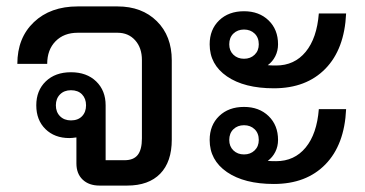

<svg xmlns="http://www.w3.org/2000/svg" viewBox="-20 -578 1137 598"><path d="M515 -390V-143Q515 -74 479 -37Q443 0 376 0H290Q257 0 237.5 -18.5Q218 -37 218 -69V-150Q204 -148 196 -148Q150 -148 121.5 -176Q93 -204 93 -250Q93 -296 122.5 -324.5Q152 -353 201 -353Q250 -353 279.5 -324.5Q309 -296 309 -250V-79H368Q396 -79 409 -95.5Q422 -112 422 -147V-391Q422 -429 401 -452.5Q380 -476 346 -476H222Q179 -476 153 -449.5Q127 -423 127 -379H34Q34 -460 85.5 -509Q137 -558 222 -558H346Q422 -558 468.5 -512Q515 -466 515 -390ZM201 -203Q223 -203 235.5 -216Q248 -229 248 -250Q248 -271 235.5 -284Q223 -297 201 -297Q180 -297 167 -284Q154 -271 154 -250Q154 -229 167 -216Q180 -203 201 -203Z M633 -440Q633 -486 662.5 -514.5Q692 -543 740 -543Q787 -543 816.5 -514.5Q846 -486 846 -440Q846 -420 837.5 -403Q829 -386 814 -375Q822 -374 840 -374Q897 -374 932 -416.5Q967 -459 973 -536H1058Q1053 -425 993.5 -364Q934 -303 833 -303Q741 -303 687 -340Q633 -377 633 -440ZM694 -440Q694 -420 707 -407.5Q720 -395 740 -395Q760 -395 773 -407.5Q786 -420 786 -440Q786 -461 773 -473.5Q760 -486 740 -486Q720 -486 707 -473.5Q694 -461 694 -440ZM973 -238H1058Q1053 -127 993.5 -66Q934 -5 833 -5Q741 -5 687 -42Q633 -79 633 -142Q633 -188 662.5 -216.5Q692 -245 740 -245Q787 -245 816.5 -216.5Q846 -188 846 -142Q846 -122 837.5 -105Q829 -88 814 -77Q822 -76 840 -76Q897 -76 932 -118.5Q967 -161 973 -238ZM786 -142Q786 -163 773 -175.5Q760 -188 740 -188Q720 -188 707 -175.5Q694 -163 694 -142Q694 -122 707 -109.5Q720 -97 740 -97Q760 -97 773 -109.5Q786 -122 786 -142Z"/></svg>

Font: Bai Jamjuree Medium
Style: Regular
Weight: 500
Version: Version 1.000; ttfautohint (v1.6)